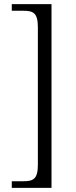

<svg xmlns="http://www.w3.org/2000/svg" viewBox="-20 -780 369 928"><path d="M37 128H229V-760H37V-728H93C140 -728 163 -718 163 -649V17C163 86 140 96 93 96H37Z"/></svg>

Font: Noto Serif Ethiopic Light
Style: Regular
Weight: 300
Designer: Monotype Design Team
Foundry: Monotype Imaging Inc.
Version: Version 2.102